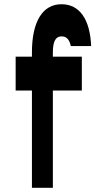

<svg xmlns="http://www.w3.org/2000/svg" viewBox="-20 -888 451 908"><path d="M230 -460H367V-620H230V-640C230 -692 243 -716 271 -716C294 -716 308 -702 315 -670H411C406 -797 356 -868 271 -868C182 -868 131 -787 131 -640V-620H54V-460H131V0H230Z"/></svg>

Font: Yard Headline
Style: Regular
Weight: 400
Monospace: yes
Designer: Roman Shamin
Foundry: Evil Martians
Version: Version 1.000